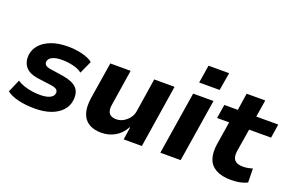

<svg xmlns="http://www.w3.org/2000/svg" viewBox="-93 -1088 2203 1446"><g transform="rotate(20 1008.0 -364.5)"><path d="M251 11Q179 11 120 -2.5Q61 -16 24 -44L68 -146Q92 -130 123 -119.5Q154 -109 187.5 -104Q221 -99 251 -99Q303 -99 331 -113Q359 -127 362 -150Q365 -169 353 -180Q341 -191 311 -196L199 -211Q125 -221 94.5 -259.5Q64 -298 71 -357Q77 -400 107.5 -435Q138 -470 194 -492Q250 -514 331 -514Q370 -514 407 -508Q444 -502 476 -490.5Q508 -479 528 -462L482 -361Q454 -383 409.5 -393.5Q365 -404 322 -404Q269 -404 242 -389.5Q215 -375 212 -353Q210 -335 221.5 -324Q233 -313 261 -309L366 -293Q446 -280 479 -245Q512 -210 503 -144Q497 -98 464 -62.5Q431 -27 376.5 -8Q322 11 251 11Z M783 11Q723 11 683 -13.5Q643 -38 627.5 -87Q612 -136 623 -209L670 -503H833L788 -216Q783 -187 788 -166Q793 -145 810 -134Q827 -123 855 -123Q885 -123 912 -138.5Q939 -154 957.5 -179Q976 -204 980 -234L1022 -503H1185L1106 0H960L975 -101H971Q941 -45 891.5 -17Q842 11 783 11Z M1348 -597 1371 -740H1536L1512 -597ZM1254 0 1334 -503H1497L1417 0Z M1824 11Q1748 11 1701.5 -15Q1655 -41 1639 -89Q1623 -137 1633 -205L1663 -392H1566L1584 -503H1692L1713 -640H1862L1840 -503H2016L1999 -392H1823L1793 -209Q1786 -159 1806.5 -136.5Q1827 -114 1873 -114Q1893 -114 1912.5 -117.5Q1932 -121 1950 -127L1952 -15Q1923 -1 1890.5 5Q1858 11 1824 11Z"/></g></svg>

Font: Nunito Sans 7pt ExtraBold
Style: Italic
Weight: 800
Italic angle: -9°
Designer: Vernon Adams
Foundry: Vernon Adams
Version: Version 3.101;gftools[0.9.27]